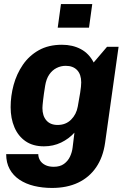

<svg xmlns="http://www.w3.org/2000/svg" viewBox="-20 -742 629 948"><path d="M237 186Q189.5 186 148.2 176Q107 166 76 145.2Q45 124.5 27.8 93Q10.5 61.5 10.5 19H169Q169 34.5 177.2 49Q185.5 63.5 202.8 72.5Q220 81.5 245.5 81.5Q276.5 81.5 296 67.2Q315.5 53 325.8 31Q336 9 338.5 -13.5L347.5 -87Q320.5 -57 281.8 -38.2Q243 -19.5 197 -19.5Q143 -19.5 106.5 -44.5Q70 -69.5 51.2 -113.5Q32.5 -157.5 32.5 -213Q32.5 -268 47.2 -322.5Q62 -377 92.8 -422Q123.5 -467 171.5 -494Q219.5 -521 286 -521Q338.5 -521 379 -499.5Q419.5 -478 442.5 -433.5L508.5 -511H565.5L499 -37.5Q489 34 454.8 84Q420.5 134 365.5 160Q310.5 186 237 186ZM264.5 -125Q304.5 -125 330.8 -151Q357 -177 364 -216Q370.5 -250.5 375.8 -283.8Q381 -317 381 -335Q381 -374.5 360.8 -395.8Q340.5 -417 304.5 -417Q280.5 -417 259.2 -406.2Q238 -395.5 223.2 -374Q208.5 -352.5 203 -319Q196 -276.5 192.8 -247.5Q189.5 -218.5 189.5 -208.5Q189.5 -170 209 -147.5Q228.5 -125 264.5 -125ZM265 -605.5 281 -722H435.5L419.5 -605.5Z"/></svg>

Font: Chivo Medium
Style: Italic
Weight: 500
Italic angle: -8.05°
Designer: Hector Gatti
Foundry: Omnibus-Type
Version: Version 2.002